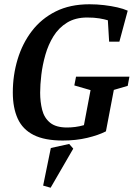

<svg xmlns="http://www.w3.org/2000/svg" viewBox="-20 -648 631 899"><path d="M274 10Q189 10 137.5 -16Q86 -42 63 -92.5Q40 -143 40 -215Q40 -296 62.5 -370.5Q85 -445 129.5 -503Q174 -561 241 -594.5Q308 -628 399 -628Q434 -628 467.5 -624Q501 -620 529.5 -613.5Q558 -607 578 -598L539 -453H491L485 -553Q469 -558 445 -562Q421 -566 388 -566Q333 -566 294 -542Q255 -518 230.5 -478.5Q206 -439 192.5 -391.5Q179 -344 173.5 -297.5Q168 -251 168 -214Q168 -171 177.5 -133.5Q187 -96 214.5 -73.5Q242 -51 294 -51Q312 -51 332 -53.5Q352 -56 373 -62L404 -226L328 -248L336 -289H586L578 -246L513 -227L476 -33Q441 -15 388.5 -2.5Q336 10 274 10ZM217 231 182 221 218 45 304 26 323 48Z"/></svg>

Font: Manuale SemiBold
Style: Italic
Weight: 600
Italic angle: -11°
Designer: Eduardo Tunni / Pablo Cosgaya
Foundry: Eduardo Tunni / Pablo Cosgaya
Version: Version 1.002